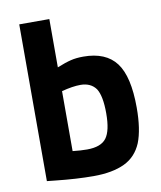

<svg xmlns="http://www.w3.org/2000/svg" viewBox="-81 -765 706 842"><g transform="rotate(-10 272.0 -344.0)"><path d="M268 12Q353 12 407 -14Q459 -39 483 -96Q506 -154 506 -251Q506 -390 460 -451Q414 -512 314 -512Q282 -512 258 -506Q233 -500 196 -485V-700H62V-2L100 2Q193 12 268 12ZM260 -108Q232 -108 196 -112V-379Q245 -392 280 -392Q326 -392 349 -360Q370 -327 370 -250Q370 -172 346 -140Q322 -108 260 -108Z"/></g></svg>

Font: Online Auction - Bold
Style: Bold
Weight: 500
Designer: Mohamed Mostafa, the designer of Online Auction
Foundry: Kief Type Foundry
Version: ""